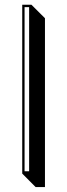

<svg xmlns="http://www.w3.org/2000/svg" viewBox="-20 -718 281 805"><path d="M168.5 66.4H129.4L73.2 9.8V-698.2H111.8L168.5 -641.6ZM102.1 0V-688H83V0Z"/></svg>

Font: Linux Biolinum Shadow O
Style: Bold
Weight: 700
Designer: Philipp H. Poll
Foundry: Philipp H. Poll
Version: Version 0.9.2